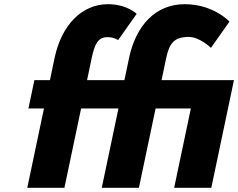

<svg xmlns="http://www.w3.org/2000/svg" viewBox="-20 -895 1135 915"><path d="M810 0H987L1094.9 -513H749.9L771.7 -617C786.7 -688 809.2 -719 879.2 -719C932.2 -719 985.3 -667 985.3 -667L1073.5 -792C1073.5 -792 998 -875 860 -875C720 -875 628.3 -772 595.8 -622L572.9 -513H394.9L416.7 -617C431.7 -688 448 -718 493 -718C522 -718 543 -704 543 -704L631.3 -829C631.3 -829 585 -875 495 -875C367 -875 273.3 -772 240.8 -622L217.9 -513H143.9L115.5 -378H189.5L110 0H287L366.5 -378H544.5L465 0H642L721.5 -378H889.5Z"/></svg>

Font: Hussar
Style: BdOblTwo
Weight: 700
Foundry: Cannot Into Space Fonts
Version: Version 2.00